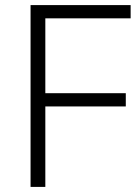

<svg xmlns="http://www.w3.org/2000/svg" viewBox="-20 -734 546 754"><path d="M158 0V-316H474V-368H158V-662H493V-714H100V0Z"/></svg>

Font: Noto Sans Khmer UI Light
Style: Regular
Weight: 300
Designer: Danh Hong and the Monotype Design Team
Foundry: Monotype Imaging Inc.
Version: Version 2.002